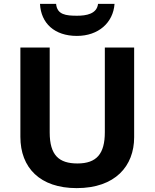

<svg xmlns="http://www.w3.org/2000/svg" viewBox="-20 -1025 796 989"><path d="M570 -1005H485C479 -953 424 -944 377 -944C320 -944 274 -949 269 -1005H186C191 -905 261 -840 376 -840C487 -840 563 -908 570 -1005ZM671 -318V-780H520V-344C520 -233 478 -183 379 -183C284 -183 236 -225 236 -343V-780H85V-320C85 -161 186 -56 375 -56C574 -56 671 -170 671 -318Z"/></svg>

Font: Noto Sans Malayalam UI
Style: Bold
Weight: 700
Designer: Jelle Bosma - Monotype Design Team
Foundry: Monotype Imaging Inc.
Version: Version 2.104